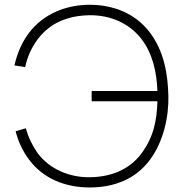

<svg xmlns="http://www.w3.org/2000/svg" viewBox="-20 -786 782 821"><path d="M700 -375C697.9 -468.8 681.2 -567.7 620.8 -646.9C560.4 -727.1 466.7 -765.6 363.5 -765.6C260.4 -765.6 164.6 -725 105.2 -646.9C72.9 -605.2 53.1 -556.2 41.7 -506.3L87.5 -499C96.9 -542.7 115.6 -584.4 141.7 -618.8C195.8 -690.6 275 -719.8 363.5 -720.8C449 -721.9 531.2 -688.5 584.4 -619.8C633.3 -556.2 650 -477.1 653.1 -396.9H371.9V-353.1H653.1C651 -274 637.5 -200 584.4 -129.2C532.3 -59.4 453.1 -29.2 363.5 -28.1C277.1 -27.1 192.7 -62.5 141.7 -130.2C118.8 -162.5 101 -199 90.6 -237.5L46.9 -225C57.3 -181.2 77.1 -139.6 105.2 -102.1C165.6 -21.9 259.4 15.6 363.5 15.6C467.7 15.6 559.4 -19.8 620.8 -102.1C679.2 -180.2 702.1 -287.5 700 -375Z"/></svg>

Font: Manrope Thin
Style: Regular
Weight: 100
Width: 4
Designer: Michael Sharanda
Foundry: Michael Sharanda
Version: Version 2.000;PS 002.000;hotconv 1.0.88;makeotf.lib2.5.64775